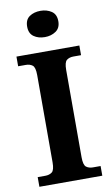

<svg xmlns="http://www.w3.org/2000/svg" viewBox="-101 -986 604 1037"><g transform="rotate(-10 200.5 -467.5)"><path d="M28 0V-53H70Q92 -53 106.5 -64Q121 -75 121 -118V-596Q121 -639 106.5 -650Q92 -661 70 -661H28V-714H373V-661H331Q309 -661 294.5 -650Q280 -639 280 -596V-118Q280 -75 294.5 -64Q309 -53 331 -53H373V0ZM198.1 -791Q162 -791 137.5 -808.5Q113 -826 113 -863Q113 -901 137.8 -918Q162.5 -935 198.5 -935Q233 -935 258.5 -918Q284 -901 284 -863Q284 -826 258.4 -808.5Q232.8 -791 198.1 -791Z"/></g></svg>

Font: Noto Serif Vithkuqi
Style: Regular
Weight: 400
Version: Version 1.005